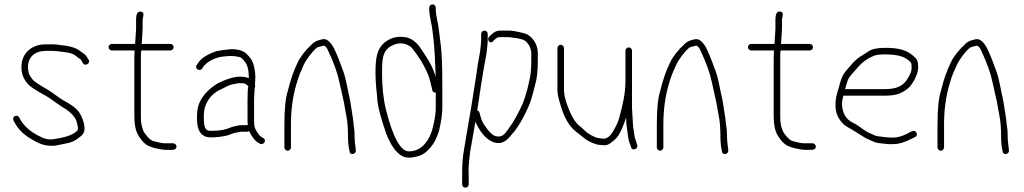

<svg xmlns="http://www.w3.org/2000/svg" viewBox="-20 -684 4689 879"><path d="M78 -377C78 -349.4 86.3 -325.4 103 -305C113.9 -289.2 145.6 -269.2 190.4 -245C216.6 -229.9 235.6 -213.1 266.3 -193.3C288.9 -181.5 324.2 -154.2 331.3 -125.6C335.1 -110.5 337 -101.5 337 -98.5C337 -95.5 336.7 -92.3 336 -89C321.3 -69.4 285.6 -56.1 236.8 -49C211.5 -42.7 187.8 -45.7 165.6 -58C119.8 -79 86.8 -108.3 68 -146C59.1 -163.8 32.9 -150.1 42 -132C64 -87.9 91.7 -64.1 138.9 -38.3C159.1 -27.3 176.2 -20.6 194 -18.2C232 -13.1 243.6 -20.2 280.9 -26.9C302.2 -30.2 320.6 -37.7 335.9 -49.4C357.6 -66 367 -72.9 367 -97.5C367 -120.8 353.6 -153.9 341.9 -170.6C326.5 -192.7 292.8 -213.1 269 -225C248.7 -237.5 222.6 -258.4 200.8 -272C161.7 -294.5 134.1 -311.5 127 -323C114.3 -337.5 108 -355.5 108 -377C108 -424 141.4 -451 188.8 -451H223.2C228 -451 232.8 -450.7 237.6 -450C262.9 -446.5 307.5 -445.4 327.4 -428C335.8 -420.7 342.7 -415.7 348 -413C350 -411.7 352 -409 354 -405L359 -396C368.2 -377.6 395.6 -393.9 386 -410L380 -420C371.1 -435.2 362.7 -438.5 350 -448C323.7 -469.5 292 -473.7 254.8 -478L239.6 -480C234.5 -480.7 229.1 -481 223.2 -481H188.8C126.2 -481 78 -441.5 78 -377Z M788 -13C788 -20.9 780.9 -28 773 -28H762H734.5C723.6 -28 705.4 -31.5 680.1 -38.6C665.5 -42.7 639.2 -74.5 635 -88.3C628.2 -110.5 625 -115.6 625 -154V-424C625 -439.3 625.7 -449 627 -453H760C767.9 -453 775 -460.1 775 -468C775 -475.9 767.9 -483 760 -483H628C628.7 -483.7 629 -484.7 629 -486L633 -551V-593C633 -605.5 645.8 -627.5 625 -631C610.3 -633.4 603 -620.8 603 -593V-551L599 -488C599 -485.3 598.7 -483.7 598 -483H492C484.1 -483 477 -475.9 477 -468C477 -460.1 484.1 -453 492 -453H597C596.3 -452.3 596 -451.5 596 -450.5L595 -415V-154C595 -114 601.2 -83.8 613.7 -63.5C626.1 -43.1 638.6 -28.9 651.2 -20.8C669.6 -8.8 714.2 2 741.7 2H767.7C779.9 2 788 -2.6 788 -13Z M945 -55C967 -55 992.7 -57.7 1017.2 -63L1032.4 -68C1043.3 -71.7 1050.8 -75.5 1062.4 -77C1071.8 -78.2 1075.9 -81 1087.2 -81H1112.2C1114.9 -81 1117.6 -82 1120.2 -84C1133.6 -57.2 1146.6 -40.2 1159.2 -33L1170.2 -26C1184.2 -17.6 1204.5 -40.5 1185.2 -52L1174.2 -59C1169.6 -61.7 1164.2 -67.8 1158.2 -77.5C1146.1 -97 1143.2 -102.8 1143.2 -133V-227C1143.2 -241.9 1144.9 -264 1145.7 -276.5C1146.4 -286.1 1150.2 -288 1147.2 -297C1147.9 -301.7 1148.2 -306.3 1148.2 -311C1150.8 -344.5 1146.8 -374.5 1136.2 -401C1132.2 -411 1123.1 -423.2 1108.7 -437.5C1094.4 -451.8 1069.2 -459 1038.8 -459C1010.8 -456.5 988.4 -453.5 972 -450C930.3 -436.1 902.3 -418.4 888 -397L881 -387C869 -371 894.4 -354 905 -370L912 -380C931.1 -405.4 971 -422.3 1001.6 -425C1025.5 -427.6 1044.4 -430.1 1074 -423.5C1083.2 -421.9 1092.3 -414.4 1101.2 -401C1113.2 -386.6 1119.2 -361.6 1119.2 -326C1109.9 -330.7 1095.1 -333 1074.7 -333C1044.2 -333 988 -310.8 966.3 -295.9C914.7 -260.4 886.9 -219.5 883 -173C877.8 -109.9 885.8 -55 945 -55ZM1113.2 -227V-133C1113.2 -125 1113.6 -117.7 1114.2 -111H1088.5C1080.3 -111 1074.1 -110.5 1070.4 -109.5C1053.6 -104.7 1048.6 -106.1 1026.8 -97L1011.6 -92C993.1 -87.1 969.9 -85 943 -85C931.7 -85 923.9 -89.3 919.5 -98C911.6 -113.8 911.1 -169.3 917.5 -190.5C930.2 -232 956.7 -261 997 -277.5C1003.1 -280.5 1010.5 -284.3 1019.4 -289C1036.8 -298.1 1052.9 -299.5 1072.4 -303H1092.2C1099.6 -303 1107.9 -298.3 1117.2 -289C1114.6 -283.7 1113.2 -263 1113.2 -227Z M1297 6C1304.9 6 1312 -1.1 1312 -9V-115C1312 -179.2 1319.9 -238.9 1335.6 -294.1C1349.8 -343.9 1355.6 -352.8 1370.1 -385.9C1381.3 -411.5 1412.2 -451.7 1430 -465C1437.3 -470.5 1450.7 -470.9 1460.4 -475C1468.9 -475 1476.7 -466.3 1483.6 -449C1508 -397.4 1525.5 -349.3 1534.6 -304.7C1538.1 -287.2 1542.5 -267.7 1547.6 -246.2C1559.3 -196.5 1555.1 -206.7 1565.7 -153C1570.7 -127.6 1573.2 -95.6 1573.2 -57C1573.2 -32.3 1575.5 -10.7 1580.2 8C1580.2 28.3 1612 24.8 1609 2C1606.7 -15.8 1603.2 -40.7 1603.2 -64.2C1603.2 -78.9 1602.5 -90.1 1601.2 -97.7C1597.4 -119.4 1597.7 -135.4 1593 -160.2C1587.7 -189 1586.1 -212 1579.7 -239C1570.8 -276.4 1564.7 -321.1 1552.2 -355.5C1539.5 -390.5 1527.4 -424.4 1509.2 -463C1491.8 -494.3 1475.3 -508 1457.2 -504.4C1435.7 -500 1420.2 -495.7 1404 -477.4C1391.5 -465.8 1383 -457 1379 -451C1374.3 -446.3 1370.2 -441.3 1366.5 -436C1357.5 -422.9 1350.3 -415.1 1343 -398C1324.6 -361.1 1309.6 -318.1 1298 -269C1287.3 -237 1282 -185.7 1282 -115V-9C1282 -1.1 1289.1 6 1297 6Z M1960 -664C1952.1 -664 1945 -656.9 1945 -649V-640C1945 -629.3 1947.3 -612.3 1952 -589C1963.3 -537.9 1970.5 -461.6 1973.5 -360C1973.8 -348.7 1974.3 -340 1975 -334C1973 -338.7 1969.2 -348.2 1963.7 -362.8C1950.6 -396.7 1930.5 -425.8 1911 -455C1886.4 -495 1856.7 -515 1822 -515C1792.1 -517.5 1764.8 -508.8 1740 -489C1704.9 -458.9 1699 -417.7 1699 -347.6C1699 -320.6 1702.2 -277.2 1708.5 -217.1C1711.6 -188.5 1724.7 -140.5 1748 -73C1768.4 -19.3 1793.1 15.4 1822 31C1842 41 1869.9 39.7 1905.5 27.1C1918.6 22.5 1933.4 10.9 1949.9 -7.6C1966.5 -26.1 1979.8 -51.9 1990 -85C2000 -128.3 2005 -163 2005 -189V-293C2005 -380.3 2002.7 -441.7 1998 -477C1993.3 -512.3 1990.2 -537.7 1988.5 -553C1985.7 -578.9 1975 -614.1 1975 -640V-649C1975 -656.9 1967.9 -664 1960 -664ZM1975 -260V-189C1975 -148.9 1959 -83.9 1952 -71C1937.7 -33.7 1905.8 9 1852.5 9C1814 9 1778.8 -54.7 1747 -182C1735 -230 1729 -287.1 1729 -353.2C1729 -407.7 1731.8 -444.9 1759.5 -466C1771.8 -475.4 1778 -476.4 1791 -482C1815.4 -489 1838 -485.2 1858.9 -470.7C1872.2 -461.5 1911.4 -401.2 1919 -386C1928 -368.1 1942.3 -342.3 1948.3 -316.2C1952.1 -299.4 1955 -287.7 1957 -281L1959 -271C1961 -263.7 1966.3 -260 1975 -260Z M2182.8 -529V-499C2182.8 -493 2182.3 -486.2 2181.3 -478.5C2178.8 -459.1 2178.5 -447.2 2174.3 -427C2165.5 -384.1 2163.4 -354.5 2153.9 -298.7C2143.6 -238.1 2140.4 -207.6 2130.8 -156C2124 -119.2 2111.8 -40.6 2105 -3.1C2096.7 42.3 2095.8 72.9 2095.8 123V160C2095.8 168.8 2102.3 175 2110.8 175C2119.3 175 2125.8 168.8 2125.8 160V123C2125.8 105.8 2124.3 91.2 2125.8 75.5C2128.9 42.5 2130 20.1 2137.8 -20C2145.5 -59.5 2149.7 -92.4 2156.8 -128C2156.8 -126.7 2157.1 -125 2157.8 -123C2187.5 -60.3 2224.3 -29 2263 -29C2280.6 -29 2297.6 -38.7 2314.2 -58C2320.6 -66.7 2327.5 -74.3 2334.2 -81C2353.3 -106.5 2370.3 -134.6 2385.2 -165.5C2406.3 -209.2 2409 -212.2 2430.2 -297C2438.2 -323 2442.2 -359 2442.2 -405V-442C2442.2 -483.2 2413.8 -523.1 2380.2 -531.5L2360.2 -536.5C2343.2 -540.7 2324.2 -544 2308.6 -544H2267.9C2254.9 -544 2241.8 -537.7 2228.6 -525L2220.6 -517C2205.8 -505 2223.2 -481 2235 -493L2243.8 -502C2252.3 -510 2259.8 -514 2266.2 -514H2307.4C2315.9 -514 2326.2 -511.1 2336.7 -510.5C2347.5 -509.9 2360.9 -505.5 2370.2 -503.5C2384.7 -500.4 2398.1 -485.2 2405.2 -471L2409.7 -457.5C2411.4 -452.5 2412.2 -447.3 2412.2 -442V-405C2412.2 -340 2403.8 -318.2 2394.2 -275C2375.3 -210.9 2375.5 -214.5 2358.2 -178.4C2338.9 -138.1 2316.3 -103.7 2293.4 -75C2284.9 -64.3 2274.5 -59 2262.2 -59C2258.5 -59 2255 -59.3 2251.8 -60C2234.5 -63.1 2216.8 -82 2194.1 -116.7C2187.7 -126.4 2181.6 -142.9 2175.8 -166C2174.5 -172.7 2170.8 -176.7 2164.8 -178C2170.3 -219 2193.4 -369 2202.7 -414.2C2206.1 -430.7 2208.1 -443.2 2208.8 -451.5C2210 -466.2 2212.8 -484.1 2212.8 -499V-529C2212.8 -536.9 2205.7 -544 2197.8 -544C2189.9 -544 2182.8 -536.9 2182.8 -529Z M2858.4 -467C2850.5 -467 2843.4 -459.9 2843.4 -452V-316C2843.4 -253 2830.6 -204.4 2815.7 -147.7C2809.8 -125.5 2799.4 -102.6 2784.4 -79C2770.7 -56.7 2755.2 -46.8 2736.8 -49.5C2729.9 -50.5 2723.9 -51.3 2718.8 -52C2702.5 -54.1 2668 -74.1 2657.4 -85.8C2648.9 -94.6 2641 -101.3 2635 -106C2616.4 -120 2599.6 -145.6 2584.5 -183C2569.5 -220.4 2562 -249.4 2562 -270V-464C2562 -471.9 2554.9 -479 2547 -479C2539.1 -479 2532 -471.9 2532 -464V-270C2532 -255.3 2537 -232 2547 -200C2563.1 -145.4 2585.7 -106.4 2615 -83C2621.7 -77.7 2633.2 -68.5 2649.6 -55.5C2663.2 -42.5 2684.6 -31.3 2714.4 -22C2720.8 -21.3 2728.4 -20.5 2737.2 -19.5C2762 -16.7 2771.1 -25.1 2790.9 -41.7C2804.6 -52.2 2816.5 -69.5 2826.7 -93.7C2837 -117.8 2843.5 -135.3 2846.4 -146C2846.4 -140.1 2847.4 -126.3 2847.4 -120C2847.4 -116 2848.5 -107.6 2850.7 -94.9C2854.4 -72.7 2854.4 -56.5 2859.4 -38L2869.4 -10C2872.5 8.4 2903.6 -1.4 2897.4 -20L2888.4 -48C2886.4 -52.7 2885.1 -58.2 2884.4 -64.5C2883.2 -76.6 2877.4 -106.1 2877.4 -120L2873.4 -190V-452C2873.4 -459.9 2866.4 -467 2858.4 -467Z M3002 6C3009.9 6 3017 -1.1 3017 -9V-115C3017 -179.2 3024.9 -238.9 3040.6 -294.1C3054.8 -343.9 3060.6 -352.8 3075.1 -385.9C3086.3 -411.5 3117.2 -451.7 3135 -465C3142.3 -470.5 3155.7 -470.9 3165.4 -475C3173.9 -475 3181.7 -466.3 3188.6 -449C3213 -397.4 3230.5 -349.3 3239.6 -304.7C3243.1 -287.2 3247.5 -267.7 3252.6 -246.2C3264.3 -196.5 3260.1 -206.7 3270.7 -153C3275.7 -127.6 3278.2 -95.6 3278.2 -57C3278.2 -32.3 3280.5 -10.7 3285.2 8C3285.2 28.3 3317 24.8 3314 2C3311.7 -15.8 3308.2 -40.7 3308.2 -64.2C3308.2 -78.9 3307.5 -90.1 3306.2 -97.7C3302.4 -119.4 3302.7 -135.4 3298 -160.2C3292.7 -189 3291.1 -212 3284.7 -239C3275.8 -276.4 3269.7 -321.1 3257.2 -355.5C3244.5 -390.5 3232.4 -424.4 3214.2 -463C3196.8 -494.3 3180.3 -508 3162.2 -504.4C3140.7 -500 3125.2 -495.7 3109 -477.4C3096.5 -465.8 3088 -457 3084 -451C3079.3 -446.3 3075.2 -441.3 3071.5 -436C3062.5 -422.9 3055.3 -415.1 3048 -398C3029.6 -361.1 3014.6 -318.1 3003 -269C2992.3 -237 2987 -185.7 2987 -115V-9C2987 -1.1 2994.1 6 3002 6Z M3715 -13C3715 -20.9 3707.9 -28 3700 -28H3689H3661.5C3650.6 -28 3632.4 -31.5 3607.1 -38.6C3592.5 -42.7 3566.2 -74.5 3562 -88.3C3555.2 -110.5 3552 -115.6 3552 -154V-424C3552 -439.3 3552.7 -449 3554 -453H3687C3694.9 -453 3702 -460.1 3702 -468C3702 -475.9 3694.9 -483 3687 -483H3555C3555.7 -483.7 3556 -484.7 3556 -486L3560 -551V-593C3560 -605.5 3572.8 -627.5 3552 -631C3537.3 -633.4 3530 -620.8 3530 -593V-551L3526 -488C3526 -485.3 3525.7 -483.7 3525 -483H3419C3411.1 -483 3404 -475.9 3404 -468C3404 -460.1 3411.1 -453 3419 -453H3524C3523.3 -452.3 3523 -451.5 3523 -450.5L3522 -415V-154C3522 -114 3528.2 -83.8 3540.7 -63.5C3553.1 -43.1 3565.6 -28.9 3578.2 -20.8C3596.6 -8.8 3641.2 2 3668.7 2H3694.7C3706.9 2 3715 -2.6 3715 -13Z M3849 -276C3854.2 -294 3857.8 -310.8 3865.6 -325.8C3869.4 -333 3882.2 -348.4 3904 -372C3926.1 -398.4 3951.7 -417.8 3985 -430C3994.1 -433.3 4010.9 -435 4035.4 -435C4067.4 -435 4113.3 -430.6 4137.4 -409.5C4152.2 -396.5 4153.4 -397.7 4153.4 -374C4153.4 -364 4151.1 -354.3 4146.4 -345C4133 -315.5 4116.3 -296.5 4096.4 -288C4082.4 -280 4058.3 -276 4029 -276ZM3841 -246H4029C4071.5 -246 4102.1 -250.8 4137.3 -279.7C4155.9 -295 4183.4 -341.8 4183.4 -373.7C4183.4 -407.2 4179.7 -412.1 4158.4 -430.5C4125.9 -458.5 4084.3 -465 4031.4 -465C3997.9 -465 3973.4 -460 3958.1 -450.1C3946.7 -442.7 3935.4 -435.4 3924 -428.2C3898.8 -415.3 3875.5 -385.2 3858.5 -366C3838.8 -343.7 3832.1 -329.4 3822.3 -291.5C3812.2 -252.3 3805 -243.6 3805 -199C3805 -170.4 3815.3 -144.5 3835.8 -121.5C3852.1 -103.2 3873.4 -96.2 3892 -83.5C3906.8 -73.4 3921 -66.4 3934.3 -57.1C3945.7 -48.6 3970.2 -40.4 3983.1 -33.8C3989.9 -30.3 4011.6 -27.1 4048.2 -24H4069.4C4092.1 -24 4118.1 -31.3 4147.4 -46L4168.4 -56C4177.9 -60.8 4180.3 -67.6 4175.4 -76.5C4167.3 -91.4 4155.3 -84.5 4133.4 -72C4109.4 -60 4087.7 -54 4068.2 -54C4042.8 -54 4019.6 -57.9 4001 -60C3983.4 -62 3983.3 -66.1 3962.7 -73.9C3950.4 -78.5 3933.1 -90.3 3907 -109.5C3899.7 -114.5 3892.3 -118.7 3885 -122C3853.3 -136.4 3835 -168.2 3835 -207.5C3835 -226.7 3838.5 -233.5 3841 -246Z M4287 6C4294.9 6 4302 -1.1 4302 -9V-115C4302 -179.2 4309.9 -238.9 4325.6 -294.1C4339.8 -343.9 4345.6 -352.8 4360.1 -385.9C4371.3 -411.5 4402.2 -451.7 4420 -465C4427.3 -470.5 4440.7 -470.9 4450.4 -475C4458.9 -475 4466.7 -466.3 4473.6 -449C4498 -397.4 4515.5 -349.3 4524.6 -304.7C4528.1 -287.2 4532.5 -267.7 4537.6 -246.2C4549.3 -196.5 4545.1 -206.7 4555.7 -153C4560.7 -127.6 4563.2 -95.6 4563.2 -57C4563.2 -32.3 4565.5 -10.7 4570.2 8C4570.2 28.3 4602 24.8 4599 2C4596.7 -15.8 4593.2 -40.7 4593.2 -64.2C4593.2 -78.9 4592.5 -90.1 4591.2 -97.7C4587.4 -119.4 4587.7 -135.4 4583 -160.2C4577.7 -189 4576.1 -212 4569.7 -239C4560.8 -276.4 4554.7 -321.1 4542.2 -355.5C4529.5 -390.5 4517.4 -424.4 4499.2 -463C4481.8 -494.3 4465.3 -508 4447.2 -504.4C4425.7 -500 4410.2 -495.7 4394 -477.4C4381.5 -465.8 4373 -457 4369 -451C4364.3 -446.3 4360.2 -441.3 4356.5 -436C4347.5 -422.9 4340.3 -415.1 4333 -398C4314.6 -361.1 4299.6 -318.1 4288 -269C4277.3 -237 4272 -185.7 4272 -115V-9C4272 -1.1 4279.1 6 4287 6Z"/></svg>

Font: MewTooHand
Style: Condensed
Weight: 400
Designer: Mew Too, Robert Jablonski
Version: Version 0.77